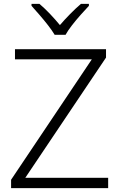

<svg xmlns="http://www.w3.org/2000/svg" viewBox="-20 -1060 615 987"><path d="M536 -93H37V-136L452 -755H57V-807H525V-764L110 -146H536ZM261 -881Q248 -903 227 -930Q206 -957 183 -983.5Q160 -1010 142 -1030V-1040H183Q210 -1017 237.5 -988Q265 -959 288 -931Q312 -959 340.5 -988Q369 -1017 396 -1040H437V-1030Q418 -1010 394.5 -983.5Q371 -957 350 -930Q329 -903 317 -881Z"/></svg>

Font: Noto Sans Kannada UI Light
Style: Regular
Weight: 300
Designer: Jelle Bosma - Monotype Design Team
Foundry: Monotype Imaging Inc.
Version: Version 2.005; ttfautohint (v1.8.4.7-5d5b)